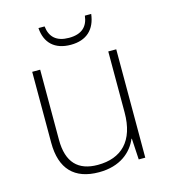

<svg xmlns="http://www.w3.org/2000/svg" viewBox="-109 -809 801 907"><g transform="rotate(-15 291.0 -356.0)"><path d="M421 -722H390C384 -670 354 -640 291 -640C230 -640 199 -669 193 -722H163C168 -648 213 -606 291 -606C368 -606 412 -648 421 -722ZM492 -530H453V-232C453 -92 383 -25 267 -25C172 -25 120 -76 120 -187V-530H81V-183C81 -55 144 10 264 10C368 10 427 -43 452 -103H454L460 0H492Z"/></g></svg>

Font: Noto Sans Georgian ExtraLight
Style: Regular
Weight: 200
Designer: Monotype Design Team, Akaki Razmadze
Foundry: Google LLC
Version: Version 2.005